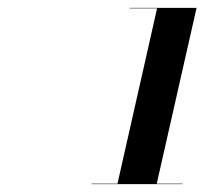

<svg xmlns="http://www.w3.org/2000/svg" viewBox="-20 -926 570 490"><path d="M213.5 -457.2H279.8L380.9 -904.8H310.7V-906H481.7L380 -457.2H445.7V-456H213.5Z"/></svg>

Font: Bodoni* 96
Style: Bold Italic
Weight: 700
Italic angle: -13°
Version: Version 2.2